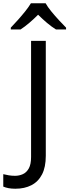

<svg xmlns="http://www.w3.org/2000/svg" viewBox="-98 -964 424 1174"><path d="M-4 190Q-28 190 -46 186.5Q-64 183 -78 177V101Q-62 105 -44 108Q-26 111 -6 111Q19 111 41.5 101Q64 91 78 66Q92 41 92 -4V-714H182V-11Q182 58 159 102.5Q136 147 94 168.5Q52 190 -4 190ZM181 -944Q193 -922 215.5 -894.5Q238 -867 262.5 -840.5Q287 -814 306 -795V-784H244Q218 -800 190 -823.5Q162 -847 135 -874Q108 -847 81 -824Q54 -801 28 -784H-32V-795Q-13 -815 10.5 -841Q34 -867 56 -894.5Q78 -922 91 -944Z"/></svg>

Font: Noto Sans Ambassadori
Style: Regular
Weight: 400
Designer: Monotype Design Team
Foundry: Monotype Imaging Inc.
Version: Version 2.013